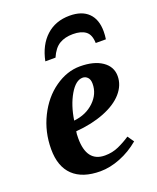

<svg xmlns="http://www.w3.org/2000/svg" viewBox="-134 -784 713 874"><g transform="rotate(-20 222.0 -347.0)"><path d="M421.9 -371.1Q421.9 -327.1 389.6 -290Q357.4 -252.9 296.6 -229Q235.8 -205.1 158.7 -199.2Q156.2 -189.5 156.2 -166Q156.2 -50.8 244.6 -50.8Q280.8 -50.8 311.5 -64.7Q342.3 -78.6 369.1 -96.7L390.6 -65.9Q347.7 -29.8 297.4 -10Q247.1 9.8 200.7 9.8Q114.3 9.8 68.8 -33.7Q23.4 -77.1 23.4 -161.1Q23.4 -245.1 59.1 -316.9Q94.7 -388.7 153.3 -429.9Q211.9 -471.2 274.9 -471.2Q342.3 -471.2 382.1 -444.1Q421.9 -417 421.9 -371.1ZM166.5 -248Q226.1 -254.4 264.4 -291.3Q302.7 -328.1 302.7 -377.4Q302.7 -397.9 292.7 -408.2Q282.7 -418.5 269 -418.5Q235.4 -418.5 206.3 -368.7Q177.2 -318.8 166.5 -248ZM309.6 -704.1Q368.7 -704.1 400.1 -673.1Q431.6 -642.1 431.6 -584Q431.6 -565.9 428.7 -546.4H379.4Q378.4 -587.4 356.4 -603.8Q334.5 -620.1 295.4 -620.1Q256.3 -620.1 229.5 -604Q202.6 -587.9 184.6 -546.4H135.3Q150.4 -621.1 195.8 -662.6Q241.2 -704.1 309.6 -704.1Z"/></g></svg>

Font: Liberation Serif
Style: Bold Italic
Weight: 700
Italic angle: -16.333°
Designer: Steve Matteson
Foundry: Ascender Corporation
Version: Version 2.1.5